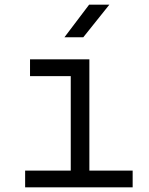

<svg xmlns="http://www.w3.org/2000/svg" viewBox="-20 -805 640 825"><path d="M88 0V-72H284V-478H109V-550H364V-72H550V0ZM257 -645 363 -785H450L338 -645Z"/></svg>

Font: Tiny Light
Style: Regular
Weight: 300
Monospace: yes
Designer: Philipp Nurullin, Konstantin Bulenkov
Foundry: JetBrains
Version: Version 2.251; ttfautohint (v1.8.4.7-5d5b)